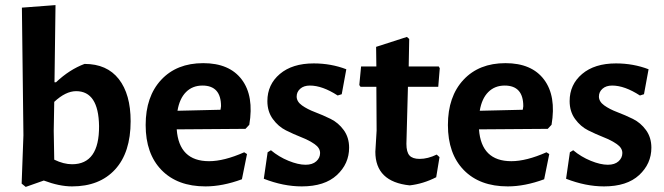

<svg xmlns="http://www.w3.org/2000/svg" viewBox="-20 -722 2606 754"><path d="M312 -471Q400 -471 446.5 -411.5Q493 -352 493 -246Q493 -123 432 -56.5Q371 10 263 10Q213 10 152 -13L81 12L65 -1L72 -191L66 -692L198 -702L194 -399H200Q253 -449 312 -471ZM191 -208 193 -95Q230 -77 263 -77Q370 -77 369 -227Q367 -364 279 -364Q238 -364 193 -322Z M787 10Q677 10 614.5 -54Q552 -118 552 -231Q552 -343 613 -408.5Q674 -474 778 -474Q881 -474 929.5 -409.5Q978 -345 959 -232L944 -216L674 -214Q683 -89 801 -89Q860 -89 939 -124L950 -117L930 -18Q854 10 787 10ZM775 -386Q736 -386 710.5 -360.5Q685 -335 677 -287L846 -291L848 -305Q848 -386 775 -386Z M1212 -473Q1280 -473 1340 -450L1322 -352L1306 -347Q1246 -386 1197 -386Q1173 -386 1159 -373.5Q1145 -361 1145 -343Q1145 -323 1166 -308Q1187 -293 1217.5 -281.5Q1248 -270 1278.5 -255Q1309 -240 1330 -211Q1351 -182 1351 -142Q1351 -79 1303 -34.5Q1255 10 1165 10Q1093 10 1016 -20L1031 -124L1044 -132Q1075 -106 1113 -90.5Q1151 -75 1180 -75Q1207 -75 1222 -88.5Q1237 -102 1237 -121Q1237 -141 1215.5 -156Q1194 -171 1163.5 -183Q1133 -195 1103 -210Q1073 -225 1051.5 -254.5Q1030 -284 1030 -325Q1030 -390 1079 -431.5Q1128 -473 1212 -473Z M1589 6Q1454 -8 1454 -126L1459 -209L1458 -381H1396L1391 -388L1398 -461H1458L1457 -538L1578 -577L1587 -569L1585 -461H1703L1707 -454L1701 -381H1582L1576 -157Q1576 -125 1588 -111.5Q1600 -98 1628 -98Q1660 -98 1695 -115L1706 -105L1693 -26Q1642 0 1589 6Z M1974 10Q1864 10 1801.5 -54Q1739 -118 1739 -231Q1739 -343 1800 -408.5Q1861 -474 1965 -474Q2068 -474 2116.5 -409.5Q2165 -345 2146 -232L2131 -216L1861 -214Q1870 -89 1988 -89Q2047 -89 2126 -124L2137 -117L2117 -18Q2041 10 1974 10ZM1962 -386Q1923 -386 1897.5 -360.5Q1872 -335 1864 -287L2033 -291L2035 -305Q2035 -386 1962 -386Z M2399 -473Q2467 -473 2527 -450L2509 -352L2493 -347Q2433 -386 2384 -386Q2360 -386 2346 -373.5Q2332 -361 2332 -343Q2332 -323 2353 -308Q2374 -293 2404.5 -281.5Q2435 -270 2465.5 -255Q2496 -240 2517 -211Q2538 -182 2538 -142Q2538 -79 2490 -34.5Q2442 10 2352 10Q2280 10 2203 -20L2218 -124L2231 -132Q2262 -106 2300 -90.5Q2338 -75 2367 -75Q2394 -75 2409 -88.5Q2424 -102 2424 -121Q2424 -141 2402.5 -156Q2381 -171 2350.5 -183Q2320 -195 2290 -210Q2260 -225 2238.5 -254.5Q2217 -284 2217 -325Q2217 -390 2266 -431.5Q2315 -473 2399 -473Z"/></svg>

Font: Alegreya Sans SC
Style: Bold
Weight: 700
Designer: Juan Pablo del Peral
Foundry: Huerta Tipografica
Version: Version 2.007